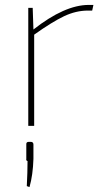

<svg xmlns="http://www.w3.org/2000/svg" viewBox="-20 -512 423 781"><path d="M360 -492 355 -469H338Q289 -469 240.5 -446Q192 -423 119 -371V0H95V-480H113L116 -392Q243 -492 341 -492ZM97 65H105Q116 65 116 76V134Q114 200 100 249L89 245Q92 189 92 143Q89 143 87.5 140Q86 137 87 134V76Q86 65 97 65Z"/></svg>

Font: Exo 2.0 Thin
Style: Regular
Weight: 250
Designer: Natanael Gama
Version: Version 1.001;PS 001.001;hotconv 1.0.70;makeotf.lib2.5.58329